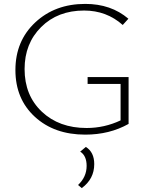

<svg xmlns="http://www.w3.org/2000/svg" viewBox="-20 -684 760 984"><path d="M429 -289H639V-49Q541 6 417 6Q258 6 158.5 -85.5Q59 -177 59 -325Q59 -474 160.5 -569Q262 -664 417 -664Q549 -664 638 -588L609 -556Q526 -630 411 -630Q276 -630 191 -545.5Q106 -461 106 -330Q106 -195 194.5 -111.5Q283 -28 424 -28Q515 -28 598 -67V-254H429ZM420 69Q463 96 463 157Q463 233 399 280L380 264Q424 223 424 166Q424 114 391 93Z"/></svg>

Font: EauTest Light
Style: Regular
Weight: 300
Designer: Christian Thalmann (Catharsis Fonts)
Version: Version 0.001;PS 000.001;hotconv 1.0.88;makeotf.lib2.5.64775